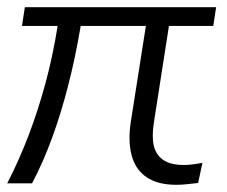

<svg xmlns="http://www.w3.org/2000/svg" viewBox="-23 -509 629 533"><path d="M466 4Q415 4 384 -17Q353 -38 342.5 -77.5Q332 -117 340 -170L382 -437H201Q186 -348 166 -270.5Q146 -193 121.5 -126Q97 -59 66 0H-3Q30 -64 56.5 -133.5Q83 -203 103.5 -279Q124 -355 137 -437H38L46 -489H577L569 -437H446L405 -174Q400 -144 401.5 -121Q403 -98 413 -82.5Q423 -67 441 -59Q459 -51 487 -51Q498 -51 510.5 -52.5Q523 -54 539 -57L527 -1Q509 1 494.5 2.5Q480 4 466 4Z"/></svg>

Font: Nunito Sans 10pt Light
Style: Italic
Weight: 300
Italic angle: -9°
Designer: Vernon Adams
Foundry: Vernon Adams
Version: Version 3.101;gftools[0.9.27]